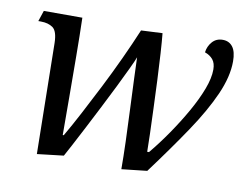

<svg xmlns="http://www.w3.org/2000/svg" viewBox="-65 -636 949 736"><g transform="rotate(10 409.5 -268.0)"><path d="M449 10Q449 -36 447 -97.5Q445 -159 442 -223Q439 -287 437 -340Q435 -393 434 -423Q429 -409 413.5 -376.5Q398 -344 377 -301Q356 -258 332 -211.5Q308 -165 286 -122Q264 -79 247 -47.5Q230 -16 223 -3L120 9L113 -422Q112 -468 94 -481Q76 -494 47 -494H37L51 -536H201Q203 -466 203.5 -386Q204 -306 204.5 -227Q205 -148 205 -80H209Q233 -121 261.5 -175Q290 -229 320.5 -289Q351 -349 379.5 -410.5Q408 -472 431 -527L514 -531Q517 -501 520 -453.5Q523 -406 525.5 -350.5Q528 -295 530 -241Q532 -187 533.5 -142.5Q535 -98 535 -73H542Q576 -114 609 -162Q642 -210 669.5 -258.5Q697 -307 713.5 -350.5Q730 -394 730 -427Q730 -452 718.5 -466Q707 -480 687 -487Q690 -511 705.5 -528.5Q721 -546 746 -546Q771 -546 785 -527.5Q799 -509 799 -471Q799 -412 767.5 -341Q736 -270 679.5 -186Q623 -102 548 -1Z"/></g></svg>

Font: NotoSerif-Italic
Style: Regular
Weight: 400
Italic angle: -12°
Designer: Monotype Design Team
Foundry: Monotype Imaging Inc.
Version: Version 2.007; ttfautohint (v1.8) -l 8 -r 50 -G 200 -x 14 -D